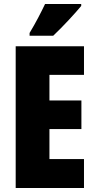

<svg xmlns="http://www.w3.org/2000/svg" viewBox="-20 -947 483 967"><path d="M389 -917V-927H207C186 -883 161 -834 129 -781V-767H248C298 -814 361 -883 389 -917ZM403 0V-146H229V-297H390V-441H229V-570H403V-714H59V0Z"/></svg>

Font: Noto Sans Ethiopic ExtraCondensed Black
Style: Regular
Weight: 900
Width: 2
Designer: Monotype Design Team
Foundry: Monotype Imaging Inc.
Version: Version 2.102